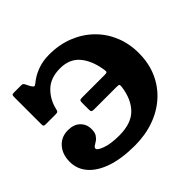

<svg xmlns="http://www.w3.org/2000/svg" viewBox="-183 -978 1205 1205"><g transform="rotate(-45 419.5 -375.5)"><path d="M10.5 -199.5Q10.5 -265.5 47 -307Q83.5 -348.5 143.5 -348.5Q195.5 -348.5 224.5 -319.8Q253.5 -291 253.5 -249Q253.5 -219 243 -202.2Q232.5 -185.5 218.8 -176.5Q205 -167.5 194.2 -160.8Q183.5 -154 183.5 -144Q183.5 -129.5 228.5 -113Q273.5 -96.5 347.5 -96.5Q454.5 -96.5 507.8 -150.5Q561 -204.5 574 -299.5Q576.5 -318 572.2 -321.2Q568 -324.5 547.5 -324.5H352.5Q338.5 -324.5 333 -328Q327.5 -331.5 327.5 -346V-406Q327.5 -421.5 331.2 -426Q335 -430.5 352 -430.5H550.5Q572.5 -430.5 573.5 -437.5Q574.5 -444.5 571.5 -462.5Q556 -553.5 510.2 -605.8Q464.5 -658 382.5 -658Q297.5 -658 248.8 -610.5Q200 -563 184.5 -494Q181.5 -482 177.8 -477.5Q174 -473 158 -473H72Q59 -473 55.2 -476.5Q51.5 -480 51.5 -492.5V-731Q51.5 -746.5 54.5 -750.8Q57.5 -755 72.5 -755H131Q143 -755 146.8 -753Q150.5 -751 155 -744.5L173 -709.5Q183.5 -693.5 189.2 -692.5Q195 -691.5 208.5 -702.5Q242 -731 289.5 -749.2Q337 -767.5 395 -767.5Q484.5 -767.5 558.8 -738Q633 -708.5 687.2 -655.5Q741.5 -602.5 771 -531.2Q800.5 -460 800.5 -376.5Q800.5 -287 768.8 -214.8Q737 -142.5 679.5 -90.5Q622 -38.5 543.8 -10.5Q465.5 17.5 372.5 17.5Q256 17.5 175.2 -10.2Q94.5 -38 52.5 -86.8Q10.5 -135.5 10.5 -199.5Z"/></g></svg>

Font: Besley* Heavy
Style: Regular
Weight: 800
Designer: Owen Earl
Foundry: indestructible type*
Version: Version 3.000; ttfautohint (v1.8.3)